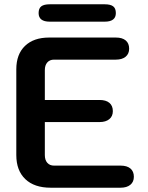

<svg xmlns="http://www.w3.org/2000/svg" viewBox="-20 -875 690 895"><path d="M56 -152V-552Q56 -622 96.5 -661Q137 -700 209 -700H520Q550 -700 566 -686.5Q582 -673 582 -648Q582 -624 565.5 -610.5Q549 -597 520 -597H232Q212 -597 200.5 -584Q189 -571 189 -548V-409H444Q474 -409 490 -395.5Q506 -382 506 -357Q506 -333 489.5 -319.5Q473 -306 444 -306H189V-152Q189 -129 200.5 -116Q212 -103 232 -103H542Q572 -103 588 -89.5Q604 -76 604 -51Q604 -27 587.5 -13.5Q571 0 542 0H216Q140 0 98 -40Q56 -80 56 -152ZM160 -814Q160 -836 172.5 -845.5Q185 -855 212 -855H468Q495 -855 507.5 -845.5Q520 -836 520 -814Q520 -774 468 -774H212Q160 -774 160 -814Z"/></svg>

Font: Kodchasan
Style: Bold
Weight: 700
Designer: Katatrad Aksorn Co.,Ltd.
Foundry: Cadson Demak Co.,Ltd.
Version: Version 1.000; ttfautohint (v1.6)